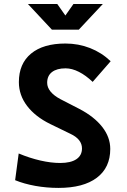

<svg xmlns="http://www.w3.org/2000/svg" viewBox="-20 -918 626 948"><path d="M269 9.8Q210 9.8 154.3 -0.2Q98.6 -10.3 54.7 -28.3L72.3 -160.2Q126 -137.7 179 -125.5Q231.9 -113.3 276.9 -113.3Q329.1 -113.3 356.9 -131.8Q384.8 -150.4 384.8 -185.1Q384.8 -230.5 327.6 -257.3L228 -305.7Q154.3 -341.8 113.8 -395Q73.2 -448.2 73.2 -512.7Q73.2 -603.5 133.3 -653.3Q193.4 -703.1 303.2 -703.1Q367.2 -703.1 424.6 -680.7Q481.9 -658.2 526.4 -615.7L437.5 -513.7Q403.8 -545.9 369.6 -563.2Q335.4 -580.6 303.7 -580.6Q260.7 -580.6 236.8 -562.3Q212.9 -543.9 212.9 -509.3Q212.9 -486.3 229.7 -465.8Q246.6 -445.3 277.8 -428.7L371.6 -380.4Q444.8 -342.3 484.6 -291.5Q524.4 -240.7 524.4 -182.6Q524.4 -90.3 458 -40.3Q391.6 9.8 269 9.8ZM236.3 -771.5 117.7 -898.4H262.7L307.6 -834.5H297.9L342.8 -898.4H487.8L369.1 -771.5Z"/></svg>

Font: Cascadia Code
Style: Regular
Weight: 400
Monospace: yes
Designer: Aaron Bell
Foundry: Saja Typeworks
Version: Version 2106.017